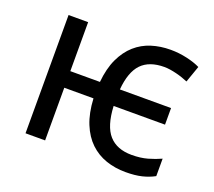

<svg xmlns="http://www.w3.org/2000/svg" viewBox="-99 -677 912 818"><g transform="rotate(20 357.0 -268.0)"><path d="M541 9.8Q493.7 9.8 452.4 -4.4Q411.1 -18.6 379.6 -48.6Q348.1 -78.6 328.9 -125.7Q309.6 -172.9 306.2 -238.8H173.8V0H85V-536.1H173.8V-314H308.1Q314 -376.5 334.7 -420.7Q355.5 -464.8 387 -492.7Q418.5 -520.5 458.7 -533.2Q499 -545.9 544.9 -545.9Q583 -545.9 619.4 -537.6Q655.8 -529.3 680.2 -517.1L653.8 -441.9Q642.6 -446.8 628.9 -451.4Q615.2 -456.1 600.6 -459.7Q585.9 -463.4 571.5 -465.6Q557.1 -467.8 544.9 -467.8Q476.6 -467.8 441.2 -430.9Q405.8 -394 398.9 -313H630.9V-237.8H397.9Q402.3 -147.9 438 -107.9Q473.6 -67.9 541 -67.9Q581.1 -67.9 612.8 -76.9Q644.5 -85.9 670.9 -98.1V-19Q645 -4.9 614.7 2.4Q584.5 9.8 541 9.8Z"/></g></svg>

Font: Genotype
Style: Regular
Weight: 400
Foundry: Ascender Corporation
Version: Version 1.00